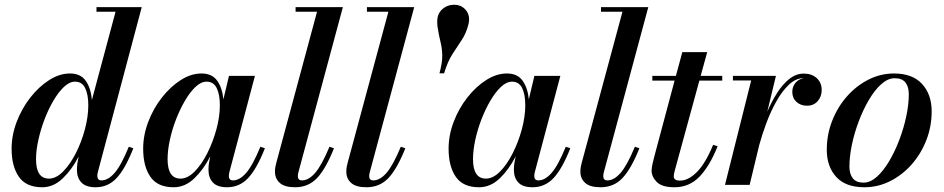

<svg xmlns="http://www.w3.org/2000/svg" viewBox="-20 -780 3984 810"><path d="M542.5 -154.5Q508.5 -68 472.2 -29Q436 10 383 10Q342.5 10 323.5 -10Q304.5 -30 304.5 -63.5Q304.5 -68 305 -75.8Q305.5 -83.5 306.5 -91.5L312 -120Q284.5 -66 245.2 -28Q206 10 158 10Q90.5 10 59.8 -34Q29 -78 29 -152.5Q29 -210 50.5 -266.2Q72 -322.5 108 -368.5Q144 -414.5 187.5 -442.2Q231 -470 275 -470Q320.5 -470 342.2 -438.5Q364 -407 367.5 -357.5L467.5 -730.5H387V-750H578L392.5 -53Q390.5 -45.5 390.5 -37.5Q390.5 -30.5 394.2 -24.8Q398 -19 408 -19Q436 -19 463.5 -50.5Q491 -82 523.5 -161ZM352.5 -336Q352.5 -381.5 339.2 -408.5Q326 -435.5 296.5 -435.5Q273.5 -435.5 250.2 -413.8Q227 -392 205.8 -356Q184.5 -320 168 -276.8Q151.5 -233.5 141.8 -189.5Q132 -145.5 132 -108.5Q132 -26.5 186.5 -26.5Q216.5 -26.5 246 -56.2Q275.5 -86 299.8 -133.5Q324 -181 338.2 -234.5Q352.5 -288 352.5 -336Z M1097.5 -154.5Q1063.5 -68 1027 -29Q990.5 10 938 10Q897 10 878.2 -10Q859.5 -30 859.5 -63.5Q859.5 -79.5 861.5 -91.5L867 -120.5Q839.5 -66 800.2 -28Q761 10 712.5 10Q645 10 614.5 -34Q584 -78 584 -152.5Q584 -210 605.5 -266.2Q627 -322.5 663 -368.5Q699 -414.5 742.5 -442.2Q786 -470 830 -470Q875 -470 896.5 -439.2Q918 -408.5 922.5 -361L946 -460H1055.5L947.5 -53Q945.5 -45 945.5 -37Q945.5 -19 963 -19Q991 -19 1018.5 -50.5Q1046 -82 1078.5 -161ZM907.5 -336Q907.5 -381.5 894.2 -408.5Q881 -435.5 851.5 -435.5Q828.5 -435.5 805.2 -413.8Q782 -392 760.8 -356Q739.5 -320 722.8 -276.8Q706 -233.5 696.5 -189.5Q687 -145.5 687 -108.5Q687 -26.5 741.5 -26.5Q771.5 -26.5 801 -56.2Q830.5 -86 854.5 -133.5Q878.5 -181 893 -234.5Q907.5 -288 907.5 -336Z M1389 -154.5Q1354.5 -68 1317.8 -29Q1281 10 1225 10Q1181 10 1160.5 -8.2Q1140 -26.5 1140 -56Q1140 -68 1142 -77.5Q1144 -87 1146 -94.5L1317.5 -730.5H1227V-750H1426.5L1239 -53.5Q1236.5 -44.5 1236.5 -37Q1236.5 -19 1254 -19Q1282 -19 1309.5 -50.5Q1337 -82 1370 -161Z M1690 -154.5Q1655.5 -68 1618.8 -29Q1582 10 1526 10Q1482 10 1461.5 -8.2Q1441 -26.5 1441 -56Q1441 -68 1443 -77.5Q1445 -87 1447 -94.5L1618.5 -730.5H1528V-750H1727.5L1540 -53.5Q1537.5 -44.5 1537.5 -37Q1537.5 -19 1555 -19Q1583 -19 1610.5 -50.5Q1638 -82 1671 -161Z M1956 -676.5Q1946.5 -639 1928 -611.5Q1909.5 -584 1889 -552.2Q1868.5 -520.5 1853.5 -470.5H1834Q1846.5 -517 1845.8 -547.2Q1845 -577.5 1838 -604.8Q1831 -632 1825.5 -669.5Q1825 -674.5 1824.8 -679.5Q1824.5 -684.5 1824.5 -689Q1824.5 -722 1845.8 -741Q1867 -760 1896 -760Q1923.5 -760 1941.2 -742.2Q1959 -724.5 1959 -699Q1959 -687 1956 -676.5Z M2386 -154.5Q2352 -68 2315.5 -29Q2279 10 2226.5 10Q2185.5 10 2166.8 -10Q2148 -30 2148 -63.5Q2148 -79.5 2150 -91.5L2155.5 -120.5Q2128 -66 2088.8 -28Q2049.5 10 2001 10Q1933.5 10 1903 -34Q1872.5 -78 1872.5 -152.5Q1872.5 -210 1894 -266.2Q1915.5 -322.5 1951.5 -368.5Q1987.5 -414.5 2031 -442.2Q2074.5 -470 2118.5 -470Q2163.5 -470 2185 -439.2Q2206.5 -408.5 2211 -361L2234.5 -460H2344L2236 -53Q2234 -45 2234 -37Q2234 -19 2251.5 -19Q2279.5 -19 2307 -50.5Q2334.5 -82 2367 -161ZM2196 -336Q2196 -381.5 2182.8 -408.5Q2169.5 -435.5 2140 -435.5Q2117 -435.5 2093.8 -413.8Q2070.5 -392 2049.2 -356Q2028 -320 2011.2 -276.8Q1994.5 -233.5 1985 -189.5Q1975.5 -145.5 1975.5 -108.5Q1975.5 -26.5 2030 -26.5Q2060 -26.5 2089.5 -56.2Q2119 -86 2143 -133.5Q2167 -181 2181.5 -234.5Q2196 -288 2196 -336Z M2677.5 -154.5Q2643 -68 2606.2 -29Q2569.5 10 2513.5 10Q2469.5 10 2449 -8.2Q2428.5 -26.5 2428.5 -56Q2428.5 -68 2430.5 -77.5Q2432.5 -87 2434.5 -94.5L2606 -730.5H2515.5V-750H2715L2527.5 -53.5Q2525 -44.5 2525 -37Q2525 -19 2542.5 -19Q2570.5 -19 2598 -50.5Q2625.5 -82 2658.5 -161Z M3007.5 -163Q2973.5 -78.5 2930.5 -34.2Q2887.5 10 2825.5 10Q2773 10 2751 -12Q2729 -34 2729 -60.5Q2729 -70.5 2732.2 -86Q2735.5 -101.5 2739.5 -116.5L2826 -440H2732V-460H2831.5L2858.5 -560H2963.5L2936 -460H3027V-440H2930.5L2827 -61.5Q2825.5 -56 2824 -49.2Q2822.5 -42.5 2822.5 -36Q2822.5 -18 2849 -18Q2883.5 -18 2919.8 -54Q2956 -90 2988.5 -169Z M3149 -440.5H3072V-460H3253.5L3217 -309Q3236 -353 3259.5 -389.5Q3283 -426 3311 -447.8Q3339 -469.5 3371 -469.5Q3405 -469.5 3425.8 -450.2Q3446.5 -431 3446.5 -400.5Q3446.5 -372.5 3429.5 -353.2Q3412.5 -334 3384.5 -334Q3358 -334 3340.2 -350Q3322.5 -366 3322.5 -392.5Q3322.5 -414.5 3335.8 -430.5Q3349 -446.5 3371.5 -450.5H3371Q3338 -450.5 3309 -423.5Q3280 -396.5 3255.8 -353.2Q3231.5 -310 3213.2 -261Q3195 -212 3183 -168L3142.5 0H3038.5Z M3626.5 10Q3548 10 3508 -33.5Q3468 -77 3468 -148.5Q3468 -212.5 3490.8 -270.5Q3513.5 -328.5 3553.2 -373.5Q3593 -418.5 3644 -444.2Q3695 -470 3751 -470Q3829.5 -470 3870 -425.8Q3910.5 -381.5 3910.5 -310Q3910.5 -246.5 3888 -188.8Q3865.5 -131 3826 -86.2Q3786.5 -41.5 3735.2 -15.8Q3684 10 3626.5 10ZM3623 -9.5Q3651.5 -9.5 3679.2 -34.2Q3707 -59 3731.2 -100Q3755.5 -141 3774.2 -190.5Q3793 -240 3803.5 -290Q3814 -340 3814 -382.5Q3814 -414 3799.8 -432Q3785.5 -450 3754.5 -450Q3726 -450 3698.2 -425.2Q3670.5 -400.5 3646.2 -359.5Q3622 -318.5 3603.2 -269.2Q3584.5 -220 3574 -169.8Q3563.5 -119.5 3563.5 -77Q3563.5 -46 3577.8 -27.8Q3592 -9.5 3623 -9.5Z"/></svg>

Font: Bodoni* 11pt Medium
Style: Italic
Weight: 500
Italic angle: -13°
Version: Version 2.3